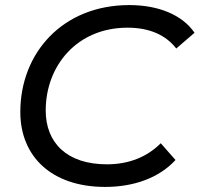

<svg xmlns="http://www.w3.org/2000/svg" viewBox="-20 -728 786 756"><path d="M394 8C506 8 606 -27 671 -98L613 -164C558 -109 486 -81 401 -81C243 -81 160 -166 160 -293C160 -469 283 -619 482 -619C569 -619 633 -590 674 -537L746 -599C698 -669 605 -708 489 -708C227 -708 60 -520 60 -287C60 -112 183 8 394 8Z"/></svg>

Font: AWKNG-Font Medium
Style: Italic
Weight: 500
Italic angle: -11.3°
Designer: Awakening Church
Foundry: Awakening Church
Version: Version 1.700;PS 001.700;hotconv 1.0.88;makeotf.lib2.5.64775